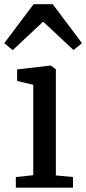

<svg xmlns="http://www.w3.org/2000/svg" viewBox="-40 -872 401 892"><path d="M114.5 -58V-478L39.5 -496V-549.5L194.5 -567.5H196.5L219.5 -550V-57L299 -49.5V0H33.5V-49.5ZM116 -852.5H205L341 -671.5L301.5 -639.5L160.5 -771.5L19 -639L-20 -671.5Z"/></svg>

Font: Merriweather
Style: Regular
Weight: 400
Designer: Eben Sorkin
Foundry: Eben Sorkin
Version: Version 2.100; ttfautohint (v1.7.19-72a1) -l 8 -r 50 -G 200 